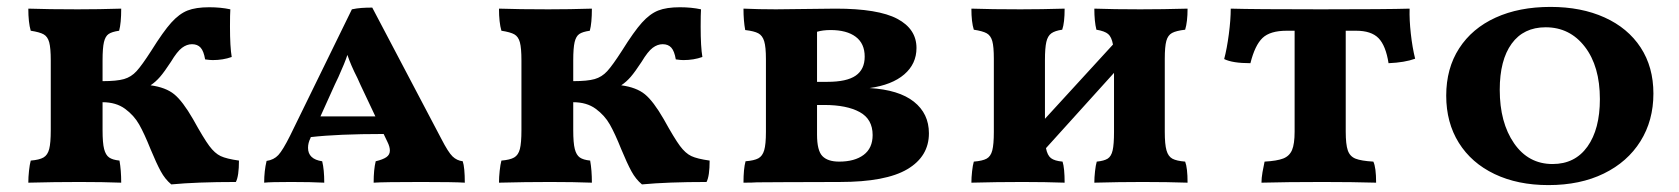

<svg xmlns="http://www.w3.org/2000/svg" viewBox="-20 -527 4863 556"><path d="M672 -62Q672 -17 663 0Q550 0 476 7Q458 -8 445.5 -31Q433 -54 416 -95Q398 -140 383 -166.5Q368 -193 342 -212Q316 -231 277 -231V-150Q277 -113 281.5 -95.5Q286 -78 296 -71Q306 -64 326 -62Q331 -34 331 2Q279 0 210 0Q138 0 62 2Q62 -14 64 -32.5Q66 -51 69 -62Q94 -64 106 -71Q118 -78 122.5 -95.5Q127 -113 127 -150V-352Q127 -388 122.5 -404.5Q118 -421 106.5 -427.5Q95 -434 69 -438Q62 -462 62 -502Q120 -500 205 -500Q267 -500 331 -502Q331 -460 325 -438Q304 -435 294.5 -428.5Q285 -422 281 -405Q277 -388 277 -352V-292Q318 -292 339 -298Q360 -304 375.5 -321Q391 -338 418 -380Q453 -436 476 -461.5Q499 -487 523 -496.5Q547 -506 586 -506Q619 -506 647 -500Q646 -486 646 -450Q646 -391 651 -362Q626 -353 596 -353Q588 -353 574 -355Q570 -379 561 -389Q552 -399 536 -399Q521 -399 507 -388.5Q493 -378 475 -348Q456 -319 443.5 -304.5Q431 -290 416 -280Q460 -274 484.5 -254Q509 -234 539 -182Q570 -126 586 -104.5Q602 -83 619 -75Q636 -67 672 -62Z M1326 2Q1296 0 1200 0Q1091 0 1062 2Q1062 -36 1068 -60Q1089 -65 1099 -72Q1109 -79 1109 -91Q1109 -102 1102 -116L1091 -139Q958 -139 880 -130L879 -127Q872 -113 872 -99Q872 -66 913 -60Q919 -36 919 2Q881 0 823 0Q762 0 745 2Q745 -32 752 -61Q773 -64 786 -78Q799 -92 820 -134L999 -500Q1013 -503 1027 -504Q1041 -505 1058 -505L1258 -125Q1278 -86 1290.5 -74Q1303 -62 1320 -60Q1326 -42 1326 2ZM1067 -190 1024 -281 1015 -301Q996 -338 986 -368Q979 -346 960 -304L950 -283L908 -190Z M2035 -62Q2035 -17 2026 0Q1913 0 1839 7Q1821 -8 1808.5 -31Q1796 -54 1779 -95Q1761 -140 1746 -166.5Q1731 -193 1705 -212Q1679 -231 1640 -231V-150Q1640 -113 1644.5 -95.5Q1649 -78 1659 -71Q1669 -64 1689 -62Q1694 -34 1694 2Q1642 0 1573 0Q1501 0 1425 2Q1425 -14 1427 -32.5Q1429 -51 1432 -62Q1457 -64 1469 -71Q1481 -78 1485.5 -95.5Q1490 -113 1490 -150V-352Q1490 -388 1485.5 -404.5Q1481 -421 1469.5 -427.5Q1458 -434 1432 -438Q1425 -462 1425 -502Q1483 -500 1568 -500Q1630 -500 1694 -502Q1694 -460 1688 -438Q1667 -435 1657.5 -428.5Q1648 -422 1644 -405Q1640 -388 1640 -352V-292Q1681 -292 1702 -298Q1723 -304 1738.5 -321Q1754 -338 1781 -380Q1816 -436 1839 -461.5Q1862 -487 1886 -496.5Q1910 -506 1949 -506Q1982 -506 2010 -500Q2009 -486 2009 -450Q2009 -391 2014 -362Q1989 -353 1959 -353Q1951 -353 1937 -355Q1933 -379 1924 -389Q1915 -399 1899 -399Q1884 -399 1870 -388.5Q1856 -378 1838 -348Q1819 -319 1806.5 -304.5Q1794 -290 1779 -280Q1823 -274 1847.5 -254Q1872 -234 1902 -182Q1933 -126 1949 -104.5Q1965 -83 1982 -75Q1999 -67 2035 -62Z M2670 -141Q2670 -74 2607.5 -37Q2545 0 2412 0Q2302 0 2251.5 0.5Q2201 1 2172 1Q2160 2 2133 2Q2133 -38 2139 -60Q2164 -62 2176 -68.5Q2188 -75 2193 -92Q2198 -109 2198 -145V-356Q2198 -391 2193 -407.5Q2188 -424 2176 -430.5Q2164 -437 2138 -440Q2133 -467 2133 -502Q2177 -500 2227 -500L2400 -502Q2523 -502 2578.5 -472.5Q2634 -443 2634 -388Q2634 -342 2598.5 -311.5Q2563 -281 2498 -272Q2583 -267 2626.5 -232.5Q2670 -198 2670 -141ZM2385 -440Q2363 -440 2346 -435V-290H2376Q2432 -290 2458 -308Q2484 -326 2484 -363Q2484 -401 2458 -420.5Q2432 -440 2385 -440ZM2507 -136Q2507 -182 2469.5 -202.5Q2432 -223 2367 -223H2346V-137Q2346 -91 2361.5 -75Q2377 -59 2410 -59Q2455 -59 2481 -78.5Q2507 -98 2507 -136Z M3412 -59Q3419 -41 3419 2Q3361 0 3289 0Q3221 0 3149 2Q3149 -13 3151 -31Q3153 -49 3156 -59Q3177 -61 3187.5 -67.5Q3198 -74 3202 -91.5Q3206 -109 3206 -145V-316L3009 -98Q3013 -77 3023.5 -69Q3034 -61 3057 -59Q3063 -40 3063 2Q3007 0 2941 0Q2867 0 2793 2Q2793 -13 2795 -31Q2797 -49 2800 -59Q2825 -61 2837 -67.5Q2849 -74 2853.5 -91.5Q2858 -109 2858 -145V-357Q2858 -392 2853.5 -408Q2849 -424 2837.5 -430.5Q2826 -437 2800 -441Q2793 -463 2793 -502Q2851 -500 2935 -500Q2995 -500 3063 -502Q3063 -461 3056 -441Q3035 -438 3024.5 -430.5Q3014 -423 3010 -405.5Q3006 -388 3006 -353V-183L3203 -398Q3199 -420 3189 -428.5Q3179 -437 3155 -441Q3149 -465 3149 -502Q3205 -500 3282 -500Q3347 -500 3419 -502Q3419 -464 3412 -441Q3386 -438 3374 -431.5Q3362 -425 3357.5 -408.5Q3353 -392 3353 -357V-145Q3353 -109 3358 -91.5Q3363 -74 3375 -67.5Q3387 -61 3412 -59Z M4078 -357Q4048 -346 4001 -344Q3993 -395 3972 -416.5Q3951 -438 3907 -438H3877V-146Q3877 -109 3883 -91.5Q3889 -74 3905.5 -67.5Q3922 -61 3957 -59Q3965 -42 3965 2Q3897 0 3810 0Q3707 0 3633 2Q3633 -11 3636 -28.5Q3639 -46 3642 -59Q3678 -61 3696 -68Q3714 -75 3721.5 -92.5Q3729 -110 3729 -146V-438H3706Q3658 -438 3636 -417Q3614 -396 3601 -344Q3549 -344 3525 -356Q3533 -386 3538.5 -428Q3544 -470 3544 -502Q3611 -500 3805 -500Q3996 -500 4062 -502Q4061 -470 4065.5 -429.5Q4070 -389 4078 -357Z M4168 -250Q4168 -329 4205.5 -387Q4243 -445 4311 -476Q4379 -507 4470 -507Q4559 -507 4626.5 -476.5Q4694 -446 4731 -389.5Q4768 -333 4768 -256Q4768 -178 4730.5 -118Q4693 -58 4624.5 -24.5Q4556 9 4464 9Q4375 9 4308 -23Q4241 -55 4204.5 -113.5Q4168 -172 4168 -250ZM4613 -240Q4613 -335 4569.5 -391.5Q4526 -448 4456 -448Q4392 -448 4357.5 -400.5Q4323 -353 4323 -267Q4323 -172 4364.5 -112Q4406 -52 4476 -52Q4541 -52 4577 -102.5Q4613 -153 4613 -240Z"/></svg>

Font: Vollkorn SC
Style: Bold
Weight: 700
Designer: Friedrich Althausen
Foundry: Friedrich Althausen
Version: Version 4.015